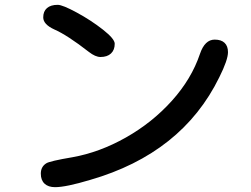

<svg xmlns="http://www.w3.org/2000/svg" viewBox="-20 -743 1040 795"><path d="M455 -562Q455 -536 439.5 -521.5Q424 -507 396 -507Q375 -507 348 -528Q258 -598 205 -621Q159 -642 159 -671Q159 -696 174.5 -709.5Q190 -723 219 -723Q239 -723 298 -691Q357 -659 406 -620.5Q455 -582 455 -562ZM172 -67Q186 -76 280 -92Q392 -112 501 -173.5Q610 -235 691.5 -325.5Q773 -416 808 -520Q828 -579 869 -579Q896 -579 910 -565.5Q924 -552 924 -527Q924 -495 888 -423Q734 -108 353 2Q253 32 208 32Q180 32 164.5 17.5Q149 3 149 -24Q149 -53 172 -67Z"/></svg>

Font: 寒蝉全圆体 Bold
Style: Regular
Weight: 700
Designer: Warren2060
      Designed by Motoya company      

      [Varela Round]
      Joe Prince(Latin component); Avraham Cornf
Foundry: ChillType
Version: Version 3.200